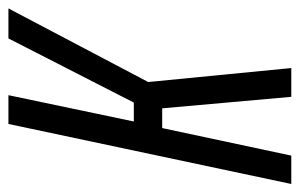

<svg xmlns="http://www.w3.org/2000/svg" viewBox="-152 -578 728 467"><g transform="rotate(-90 212.5 -344.0)"><path d="M-1 0 145 -688H215L151 -383H197L353 -688H426L247 -348L281 0H211L183 -314H135L68 0Z"/></g></svg>

Font: Saira UltraCondensed Medium
Style: Italic
Weight: 500
Width: 1
Italic angle: -12°
Designer: Hector Gatti with collaboration of the Omnibus-Type team
Foundry: Omnibus-Type
Version: Version 1.101